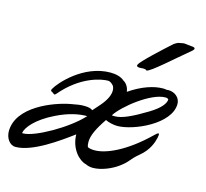

<svg xmlns="http://www.w3.org/2000/svg" viewBox="-194 -754 946 882"><g transform="rotate(15 279.0 -312.5)"><path d="M571 -193 573 -207C573 -211 572 -213 570 -213C566 -213 560 -208 551 -199C449 -100 359 -62 306 -62C292 -62 281 -64 273 -68C270 -75 269 -83 269 -92C269 -123 287 -160 321 -210C334 -203 359 -197 378 -197C453 -197 619 -269 619 -366C619 -396 593 -417 562 -417C559 -417 558 -417 556 -416C550 -417 544 -418 537 -418C494 -418 438 -400 380 -360C377 -379 368 -397 351 -406C336 -420 310 -426 285 -426C157 -426 61 -315 45 -285C43 -282 42 -279 42 -277C42 -273 46 -271 51 -269C55 -266 59 -262 62 -262C64 -262 66 -264 69 -267C158 -372 255 -387 284 -387C293 -387 302 -380 310 -371C314 -365 316 -357 316 -348C316 -329 306 -303 279 -272C270 -261 259 -250 248 -237C242 -243 229 -247 208 -247C190 -247 176 -245 145 -239C65 -224 -97 -162 -97 -45C-97 -14 -78 17 -49 17C31 17 144 -65 206 -111C207 -42 252 3 284 10C294 15 306 18 319 18C358 18 406 -2 437 -25C478 -55 469 -61 511 -96C554 -131 566 -171 571 -193ZM88 -167C147 -196 194 -205 233 -205C169 -134 23 -52 -31 -52C-33 -52 -35 -52 -36 -53C-32 -80 6 -127 88 -167ZM502 -299C436 -259 389 -237 356 -237C351 -237 346 -237 341 -238C373 -288 490 -381 558 -381C565 -381 570 -379 573 -375C572 -358 557 -332 502 -299ZM620 -619C627 -625 629 -629 629 -632C629 -639 614 -639 613 -639C611 -639 578 -643 576 -643C572 -643 557 -639 554 -639C548 -639 538 -632 531 -628C491 -592 400 -509 395 -493C394 -491 394 -490 394 -489C394 -483 402 -482 411 -482C415 -482 420 -483 424 -483C426 -483 433 -482 436 -482C438 -481 437 -478 442 -478C460 -478 554 -565 620 -619Z"/></g></svg>

Font: Oregano
Style: Italic
Weight: 400
Italic angle: -12°
Designer: Astigmatic (AOETI)
Foundry: Astigmatic (AOETI)
Version: Version 1.000